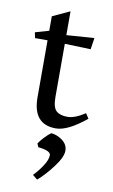

<svg xmlns="http://www.w3.org/2000/svg" viewBox="-88 -566 513 873"><g transform="rotate(10 168.0 -130.0)"><path d="M165 -124Q165 -77 182 -61Q199 -45 233.5 -45Q268 -45 315 -76L330 -53Q246 16 191 16Q85 16 85 -109V-372H27L22 -398L85 -416V-483L165 -520V-410L293 -419L285 -366L165 -370ZM148 260 126 242Q147 221 166.5 191.5Q186 162 186 141Q186 120 128 114L121 98Q129 85 146 67Q163 49 175 41Q202 43 227 61.5Q252 80 252 109Q252 138 217 184.5Q182 231 148 260Z"/></g></svg>

Font: Buenard
Style: Regular
Weight: 400
Designer: Gustavo Ibarra
Foundry: FontFuror
Version: Version 1.001 2011